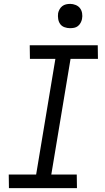

<svg xmlns="http://www.w3.org/2000/svg" viewBox="-20 -968 540 988"><path d="M376 0H26L25 -70H166L265 -665H134L133 -735H483L484 -665H343L244 -70H375ZM340 -823Q326 -823 312 -828Q298 -833 290 -844Q282 -855 279.5 -870Q277 -885 279 -900Q281 -910 286.5 -920Q292 -930 300.5 -936.5Q309 -943 319.5 -945.5Q330 -948 341 -948Q355 -948 369 -942.5Q383 -937 391.5 -926Q400 -915 402.5 -900Q405 -885 402 -870Q400 -860 394.5 -850Q389 -840 380.5 -833.5Q372 -827 361.5 -825Q351 -823 340 -823Z"/></svg>

Font: Iosevka Fixed
Style: Italic
Weight: 400
Italic angle: -9°
Monospace: yes
Designer: Belleve Invis
Foundry: Belleve Invis
Version: Version 33.2.4